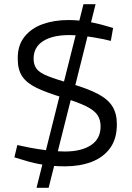

<svg xmlns="http://www.w3.org/2000/svg" viewBox="-20 -798 631 920"><path d="M292 -1Q236 -1 188.5 -8.5Q141 -16 106 -27L49 -44L63 -103L125 -90Q162 -83 207.5 -77.5Q253 -72 290 -72Q370 -72 416 -102.5Q462 -133 462 -192Q462 -225 446.5 -247.5Q431 -270 392.5 -289Q354 -308 283 -330Q203 -354 155.5 -377Q108 -400 86.5 -432Q65 -464 65 -516Q64 -580 97 -621.5Q130 -663 185 -682.5Q240 -702 308 -702Q351 -702 397.5 -694.5Q444 -687 487 -674L522 -664L511 -602L477 -610Q432 -619 391.5 -624.5Q351 -630 313 -630Q232 -630 186.5 -601Q141 -572 141 -517Q141 -487 155.5 -468Q170 -449 209 -433.5Q248 -418 323 -396Q402 -373 450 -347.5Q498 -322 519 -287.5Q540 -253 540 -203Q540 -132 507 -87.5Q474 -43 418 -22Q362 -1 292 -1ZM155 102 273 -369 328 -355 213 102ZM332 -355 277 -369 380 -778H438Z"/></svg>

Font: REM Light
Style: Regular
Weight: 300
Designer: Octavio Pardo
Foundry: Ashler Design
Version: Version 1.005;gftools[0.9.28]